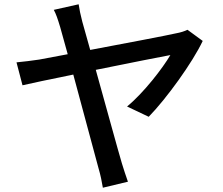

<svg xmlns="http://www.w3.org/2000/svg" viewBox="-20 -823 1040 896"><path d="M926 -632 855 -684C841 -677 821 -671 804 -668C761 -658 566 -621 401 -590L364 -722C356 -753 350 -781 347 -803L231 -777C241 -759 249 -736 261 -696L296 -570L163 -545C125 -539 94 -536 57 -532L85 -425C119 -433 213 -453 322 -475L440 -37C449 -7 456 28 460 53L577 25C569 2 555 -39 549 -60C531 -120 476 -322 427 -497C586 -529 745 -561 775 -566C740 -506 651 -390 573 -326L674 -278C757 -363 879 -532 926 -632Z"/></svg>

Font: Noto Sans CJK HK Medium
Style: Regular
Weight: 500
Designer: Ryoko NISHIZUKA 西塚涼子 (kana, bopomofo & ideographs); Paul D. Hunt (Latin, Greek & Cyrillic); Sandoll Communications 산돌커뮤니
Foundry: Adobe
Version: Version 2.004;hotconv 1.0.118;makeotfexe 2.5.65603